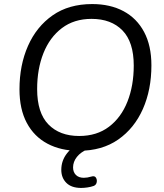

<svg xmlns="http://www.w3.org/2000/svg" viewBox="-20 -734 807 946"><path d="M368 9Q280 9 214 -26Q148 -61 112 -128.5Q76 -196 76 -294Q76 -413 118 -508Q160 -603 239.5 -658.5Q319 -714 434 -714Q523 -714 588.5 -679Q654 -644 690 -576.5Q726 -509 726 -412Q726 -292 684 -197Q642 -102 562.5 -46.5Q483 9 368 9ZM370 -64Q457 -64 517 -109.5Q577 -155 608 -233.5Q639 -312 639 -411Q639 -527 583.5 -584Q528 -641 431 -641Q345 -641 285 -595.5Q225 -550 194 -472Q163 -394 163 -295Q163 -178 218.5 -121Q274 -64 370 -64ZM380 192Q332 192 307 167Q282 142 282 103Q282 57 310.5 21Q339 -15 388 -36L414 0Q378 15 359 39Q340 63 340 91Q340 114 354 128Q368 142 393 142Q410 142 430 136Q446 131 452.5 141Q459 151 456.5 164Q454 177 442 182Q428 187 411 189.5Q394 192 380 192Z"/></svg>

Font: Nunito
Style: Italic
Weight: 400
Italic angle: -9°
Designer: Vernon Adams
Foundry: Vernon Adams
Version: Version 3.601; ttfautohint (v1.8.2.53-6de2)